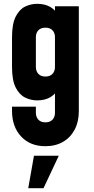

<svg xmlns="http://www.w3.org/2000/svg" viewBox="-20 -583 492 1006"><path d="M217.8 183Q138 183 90.5 132Q43 80.9 43 -2V-24H168V8Q168 30.3 181 44.1Q194 58 218 58Q242 58 255 44.1Q268 30.3 268 8V-154L290 -125Q274.5 -93 245.8 -75Q217 -57 175 -57Q142.5 -57 112.2 -71.5Q82 -86 62.5 -123.8Q43 -161.5 43 -232V-388Q43 -458.5 62.5 -496.5Q82 -534.5 112.2 -548.8Q142.5 -563 175 -563Q217 -563 245.8 -545.2Q274.5 -527.5 290 -495L268 -466V-550H393V0Q393 54.8 371.2 96.1Q349.5 137.5 310.2 160.2Q271 183 217.8 183ZM218 -182Q241.8 -182 254.9 -195.8Q268 -209.5 268 -232V-388Q268 -410.7 255 -424.3Q242 -438 218 -438Q194 -438 181 -424.3Q168 -410.7 168 -388V-232Q168 -209.7 181 -195.9Q194 -182 218 -182ZM128 403 158 233H288L208 403Z"/></svg>

Font: Mohave Light
Style: Regular
Weight: 300
Designer: Gumpita Rahayu
Foundry: Tokotype
Version: Version 2.003